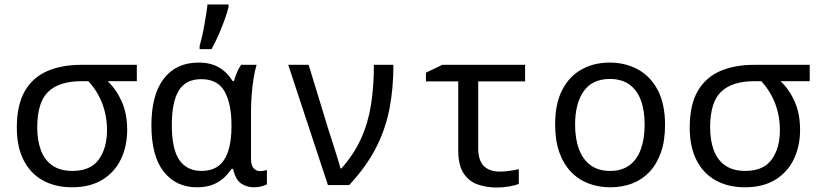

<svg xmlns="http://www.w3.org/2000/svg" viewBox="-20 -825 3640 856"><path d="M301 10Q227 10 171.5 -20.5Q116 -51 85.5 -110.5Q55 -170 55 -256Q55 -357 90.5 -418.5Q126 -480 190.5 -508Q255 -536 343 -536H590V-463H460Q499 -426 523 -372Q547 -318 547 -246Q547 -174 519.5 -116Q492 -58 437 -24Q382 10 301 10ZM303 -63Q384 -63 420.5 -114Q457 -165 457 -244Q457 -309 435.5 -364.5Q414 -420 374 -463H343Q244 -463 195 -416Q146 -369 146 -256Q146 -200 162 -156Q178 -112 213 -87.5Q248 -63 303 -63Z M858 10Q765 10 710 -59.5Q655 -129 655 -267Q655 -402 710 -474Q765 -546 865 -546Q918 -546 954.5 -525.5Q991 -505 1017 -464H1023Q1028 -481 1036 -501Q1044 -521 1055 -536H1124Q1117 -514 1111 -478Q1105 -442 1102 -402Q1099 -362 1099 -326V-118Q1099 -87 1111 -74.5Q1123 -62 1140 -62Q1148 -62 1157 -64Q1166 -66 1170 -67V-3Q1163 1 1147 5.5Q1131 10 1111 10Q1080 10 1055 -7Q1030 -24 1019 -72H1012Q999 -52 979 -33Q959 -14 929.5 -2Q900 10 858 10ZM878 -63Q924 -63 953.5 -85Q983 -107 997.5 -151.5Q1012 -196 1012 -261V-267Q1012 -362 981.5 -417Q951 -472 877 -472Q808 -472 777 -421Q746 -370 746 -269Q746 -159 780 -111Q814 -63 878 -63ZM870 -620Q875 -638 880.5 -661.5Q886 -685 890.5 -710.5Q895 -736 899 -760.5Q903 -785 905 -805H999V-794Q994 -772 982 -738.5Q970 -705 954.5 -669.5Q939 -634 923 -606H870Z M1442 0 1265 -536H1356L1444 -248Q1452 -224 1462.5 -190.5Q1473 -157 1483 -125.5Q1493 -94 1498 -74H1502Q1558 -137 1589.5 -206.5Q1621 -276 1634 -357.5Q1647 -439 1647 -536H1734Q1734 -431 1716.5 -340.5Q1699 -250 1656.5 -166.5Q1614 -83 1537 0Z M2195 11Q2149 11 2110 -2.5Q2071 -16 2047 -52Q2023 -88 2023 -155V-462H1879V-501L1952 -536H2321V-462H2112V-164Q2112 -126 2124 -103Q2136 -80 2158 -70Q2180 -60 2208 -60Q2230 -60 2253.5 -63.5Q2277 -67 2293 -71V-5Q2279 1 2251.5 6Q2224 11 2195 11Z M2701 10Q2649 10 2604 -7Q2559 -24 2525.5 -59Q2492 -94 2473.5 -146.5Q2455 -199 2455 -270Q2455 -363 2486.5 -424Q2518 -485 2573 -515.5Q2628 -546 2698 -546Q2768 -546 2824 -515.5Q2880 -485 2912.5 -423.5Q2945 -362 2945 -267Q2945 -197 2926.5 -145Q2908 -93 2875.5 -58.5Q2843 -24 2798.5 -7Q2754 10 2701 10ZM2700 -63Q2752 -63 2786 -88Q2820 -113 2837 -159.5Q2854 -206 2854 -269Q2854 -333 2837 -378.5Q2820 -424 2785.5 -448.5Q2751 -473 2699 -473Q2621 -473 2582.5 -418.5Q2544 -364 2544 -269Q2544 -206 2561.5 -159.5Q2579 -113 2613.5 -88Q2648 -63 2700 -63Z M3301 10Q3227 10 3171.5 -20.5Q3116 -51 3085.5 -110.5Q3055 -170 3055 -256Q3055 -357 3090.5 -418.5Q3126 -480 3190.5 -508Q3255 -536 3343 -536H3590V-463H3460Q3499 -426 3523 -372Q3547 -318 3547 -246Q3547 -174 3519.5 -116Q3492 -58 3437 -24Q3382 10 3301 10ZM3303 -63Q3384 -63 3420.5 -114Q3457 -165 3457 -244Q3457 -309 3435.5 -364.5Q3414 -420 3374 -463H3343Q3244 -463 3195 -416Q3146 -369 3146 -256Q3146 -200 3162 -156Q3178 -112 3213 -87.5Q3248 -63 3303 -63Z"/></svg>

Font: Noto Sans Mono
Style: Regular
Weight: 400
Designer: Monotype Design Team
Foundry: Monotype Imaging Inc.
Version: Version 2.014